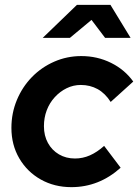

<svg xmlns="http://www.w3.org/2000/svg" viewBox="-20 -761 569 791"><path d="M274 10Q204 10 148 -21.5Q92 -53 59.5 -108.5Q27 -164 27 -234Q27 -295 49.5 -349Q72 -403 111.5 -443.5Q151 -484 203.5 -507Q256 -530 315 -530Q381 -530 437.5 -502Q494 -474 529 -425L436 -341Q413 -377 382 -394Q351 -411 313 -411Q282 -411 254.5 -397.5Q227 -384 205.5 -360.5Q184 -337 172.5 -306.5Q161 -276 161 -241Q161 -202 177.5 -172Q194 -142 223 -125Q252 -108 289 -108Q321 -108 350.5 -121Q380 -134 409 -160L477 -70Q388 10 274 10ZM156 -605 297 -741H435L518 -605H413L357 -679L268 -605Z"/></svg>

Font: Red Hat Display ExtraBold
Style: Italic
Weight: 800
Italic angle: -12°
Designer: Pentagram, MCKL
Foundry: Pentagram, MCKL
Version: Version 1.023